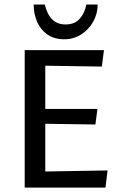

<svg xmlns="http://www.w3.org/2000/svg" viewBox="-20 -836 539 855"><path d="M90 -0.7V-612.7H442.9L433.5 -539.5L181.6 -543.4V-351H413.9L404.8 -281.6L181.6 -284.8V-72.3L458.9 -77L449.8 -0.7ZM129.9 -815.7H179.8Q185.3 -791.2 196.3 -771Q207.3 -750.7 226 -738.9Q244.7 -727.1 271.9 -727.1Q312.8 -727.1 335 -752.6Q357.3 -778.1 364.5 -815.7H414.9Q414.9 -774.5 394.7 -738.9Q374.5 -703.4 340.8 -682.2Q307.2 -661.1 266.9 -661.1Q222.1 -661.1 191.3 -682.2Q160.6 -703.4 145.2 -738.9Q129.9 -774.5 129.9 -815.7Z"/></svg>

Font: Ancizar Sans Thin
Style: Regular
Weight: 100
Designer: Cesar Puertas, Viviana Monsalve, Julian Moncada, Julian Prieto, Jose Castro, Mariel Hernandez, Felipe Aragon, Sara Alarc
Version: Version 8.100